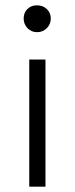

<svg xmlns="http://www.w3.org/2000/svg" viewBox="-20 -537 281 722"><path d="M119 -517Q141 -517 156 -503Q171 -489 171 -467.5Q171 -446 156 -431Q141 -416 119.5 -416Q98 -416 83.5 -431Q69 -446 69 -467.5Q69 -489 83 -503Q97 -517 119 -517ZM151 165H90V-313H151Z"/></svg>

Font: Hind Jalandhar Light
Style: Regular
Weight: 300
Designer: Namrata Goyal
Foundry: Indian Type Foundry
Version: Version 0.702;PS 1.0;hotconv 1.0.81;makeotf.lib2.5.63406